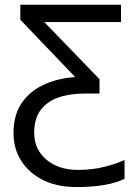

<svg xmlns="http://www.w3.org/2000/svg" viewBox="-20 -543 552 798"><path d="M296.9 234.4Q216.3 234.4 158 204.8Q99.6 175.3 67.9 124.8Q36.1 74.2 36.1 10.7Q36.1 -65.9 71 -116Q106 -166 164.3 -192.1Q222.7 -218.3 292.5 -222.7L64.5 -460.9V-523.4H482.9V-451.2H164.1L393.6 -213.9V-154.3H332.5Q270.5 -154.3 223.1 -137.9Q175.8 -121.6 148.9 -85.7Q122.1 -49.8 122.1 8.8Q122.1 78.1 172.9 120.6Q223.6 163.1 303.2 163.1Q364.7 163.1 414.8 150.1Q464.8 137.2 497.6 122.1V200.2Q465.3 216.3 416 225.3Q366.7 234.4 296.9 234.4Z"/></svg>

Font: Lunasima
Style: Regular
Weight: 400
Designer: The DocRepair Project, Monotype Design Team
Foundry: Google
Version: Version 2.009